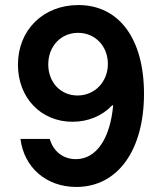

<svg xmlns="http://www.w3.org/2000/svg" viewBox="-20 -730 640 760"><path d="M280 -100C231 -100 191 -130 177 -180H61C75 -68 162 10 282 10C448 10 550 -138 550 -359C550 -577 451 -710 290 -710C152 -710 51 -612 51 -474C51 -343 142 -248 267 -248C330 -248 385 -272 424 -313H428C416 -182 362 -100 280 -100ZM407 -477C407 -406 355 -352 287 -352C220 -352 171 -404 171 -475C171 -547 221 -600 289 -600C357 -600 407 -547 407 -477Z"/></svg>

Font: CommitMono
Style: Bold
Weight: 700
Monospace: yes
Designer: Eigil Nikolajsen
Foundry: Eigil Nikolajsen
Version: Version 1.143